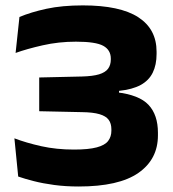

<svg xmlns="http://www.w3.org/2000/svg" viewBox="-20 -674 639 709"><path d="M270.4 14.7Q222.3 14.7 180.4 9.1Q138.5 3.5 104.7 -5.2Q71 -13.8 47.2 -22.1L33.2 -163.2Q76.7 -146.6 132.5 -134.1Q188.2 -121.7 253.4 -121.7Q306.9 -121.7 337.2 -129.8Q367.4 -137.8 379.3 -153.5Q391.3 -169.2 391.3 -191.4V-196.2Q391.3 -218.1 381.2 -231.7Q371.1 -245.4 347.3 -252.4Q323.5 -259.4 282.6 -259.9L124.8 -263.3V-387.9L282.4 -391.5Q322.3 -392.5 345.7 -399.5Q369 -406.6 379.1 -420.3Q389.2 -434 389.2 -454.4V-457.4Q389.2 -489.3 361.5 -504.7Q333.8 -520.1 260.5 -520.1Q196.4 -520.1 137.6 -506.7Q78.9 -493.4 37.6 -478.5L51.8 -611.3Q93.7 -629 151.6 -641.6Q209.5 -654.1 285.9 -654.1Q423.2 -654.1 490.7 -610.3Q558.2 -566.5 558.2 -483.1V-474.9Q558.2 -434.5 543.9 -405.5Q529.6 -376.6 499.3 -360.1Q468.9 -343.6 419.5 -338.5V-316.8L409.5 -333.3Q493.8 -323.8 528.5 -286.8Q563.2 -249.7 563.2 -183.9V-174.1Q563.2 -85.8 491.1 -35.5Q419 14.7 270.4 14.7Z"/></svg>

Font: Anek Gurmukhi Medium SemiExpanded
Style: Regular
Weight: 500
Width: 6
Version: Version 1.003